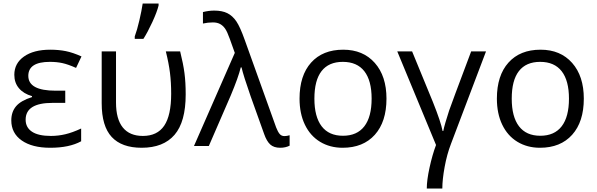

<svg xmlns="http://www.w3.org/2000/svg" viewBox="-20 -826 3378 1086"><path d="M349.1 -313V-244.1H276.9Q125 -244.1 125 -148.9Q125 -105 160.9 -81.1Q196.8 -57.1 268.1 -57.1Q309.1 -57.1 349.6 -66.7Q390.1 -76.2 439 -99.1V-26.9Q372.1 9.8 264.2 9.8Q161.6 9.8 102.8 -31.5Q43.9 -72.8 43.9 -145Q43.9 -192.9 70.8 -224.9Q97.7 -256.8 161.1 -276.9V-282.2Q113.3 -295.9 87.2 -326.9Q61 -357.9 61 -402.8Q61 -467.8 115.7 -506.3Q170.4 -544.9 264.2 -544.9Q311.5 -544.9 351.8 -536.9Q392.1 -528.8 440.9 -506.8L410.2 -441.9Q364.3 -462.4 332.5 -469.2Q300.8 -476.1 262.2 -476.1Q140.1 -476.1 140.1 -397Q140.1 -313 294.9 -313Z M781.2 9.8Q668.5 9.8 611.8 -51.3Q555.2 -112.3 555.2 -242.2V-535.2H636.2V-246.1Q636.2 -152.3 674.8 -104.7Q713.4 -57.1 788.1 -57.1Q869.6 -57.1 908.9 -115.2Q948.2 -173.3 948.2 -295.9Q948.2 -359.4 941.4 -414.1Q934.6 -468.8 918 -535.2H999Q1016.6 -464.8 1023.4 -412.6Q1030.3 -360.4 1030.3 -292Q1030.3 -136.7 967.3 -63.5Q904.3 9.8 781.2 9.8ZM742.2 -620.1Q755.4 -655.3 768.3 -710.7Q781.2 -766.1 787.1 -806.2H877V-794.9Q868.2 -758.8 841.6 -700.9Q814.9 -643.1 791 -606H742.2Z M1077.1 0 1308.1 -526.9 1279.8 -606Q1265.1 -647.5 1252.9 -664.6Q1240.7 -681.6 1224.4 -690.4Q1208 -699.2 1184.1 -699.2Q1155.8 -699.2 1127.9 -692.9V-757.8Q1161.1 -766.1 1191.9 -766.1Q1236.3 -766.1 1265.9 -751.5Q1295.4 -736.8 1316.9 -705.1Q1338.4 -673.3 1364.7 -599.1L1542 -105Q1551.3 -81.1 1561.5 -68.6Q1571.8 -56.2 1588.9 -56.2Q1602.1 -56.2 1618.2 -61V-2Q1594.7 9.8 1564.9 9.8Q1528.8 9.8 1508.5 -8.8Q1488.3 -27.3 1474.1 -67.9L1397.9 -280.8Q1356.9 -397.9 1346.2 -444.8H1341.8Q1328.1 -388.2 1285.2 -286.1L1161.1 0Z M2166 -268.1Q2166 -137.2 2100.1 -63.7Q2034.2 9.8 1918 9.8Q1846.2 9.8 1790.5 -23.9Q1734.9 -57.6 1704.6 -120.6Q1674.3 -183.6 1674.3 -268.1Q1674.3 -398.9 1739.7 -471.9Q1805.2 -544.9 1921.4 -544.9Q2033.7 -544.9 2099.9 -470.2Q2166 -395.5 2166 -268.1ZM1758.3 -268.1Q1758.3 -165.5 1799.3 -111.8Q1840.3 -58.1 1919.9 -58.1Q1999.5 -58.1 2040.8 -111.6Q2082 -165 2082 -268.1Q2082 -370.1 2040.8 -423.1Q1999.5 -476.1 1918.9 -476.1Q1839.4 -476.1 1798.8 -423.8Q1758.3 -371.6 1758.3 -268.1Z M2481.9 240.2H2394Q2394 193.4 2409.7 121.6Q2425.3 49.8 2446.3 -5.9L2227.1 -535.2H2311L2428.2 -250Q2474.1 -135.3 2483.4 -85H2487.3Q2489.7 -99.6 2499.8 -134.3Q2509.8 -168.9 2520.3 -200.4Q2530.8 -231.9 2645 -535.2H2729L2531.2 -13.2Q2507.8 47.4 2494.9 118.7Q2481.9 189.9 2481.9 240.2Z M3282.2 -268.1Q3282.2 -137.2 3216.3 -63.7Q3150.4 9.8 3034.2 9.8Q2962.4 9.8 2906.7 -23.9Q2851.1 -57.6 2820.8 -120.6Q2790.5 -183.6 2790.5 -268.1Q2790.5 -398.9 2856 -471.9Q2921.4 -544.9 3037.6 -544.9Q3149.9 -544.9 3216.1 -470.2Q3282.2 -395.5 3282.2 -268.1ZM2874.5 -268.1Q2874.5 -165.5 2915.5 -111.8Q2956.5 -58.1 3036.1 -58.1Q3115.7 -58.1 3157 -111.6Q3198.2 -165 3198.2 -268.1Q3198.2 -370.1 3157 -423.1Q3115.7 -476.1 3035.2 -476.1Q2955.6 -476.1 2915 -423.8Q2874.5 -371.6 2874.5 -268.1Z"/></svg>

Font: HunimalSansv1.5
Style: Regular
Weight: 400
Foundry: Ascender Corporation
Version: Version 1.10